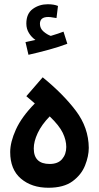

<svg xmlns="http://www.w3.org/2000/svg" viewBox="-20 -881 468 904"><path d="M398 -185Q397 -280 337.5 -359Q278 -438 181 -517L104 -428L144 -394Q82 -331 55 -271.5Q28 -212 28 -165Q28 -83 78.5 -40Q129 3 208 3Q280 3 321.5 -27.5Q363 -58 380.5 -102Q398 -146 398 -185ZM139 -182Q139 -215 157.5 -254.5Q176 -294 214 -333Q259 -290 275.5 -255.5Q292 -221 292 -189Q292 -155 272.5 -132Q253 -109 214 -109Q139 -109 139 -182ZM297 -675 279 -732Q256 -723 219 -712Q202 -718 185 -732.5Q168 -747 168 -769Q168 -801 207 -801Q217 -801 226.5 -799Q236 -797 246 -796L253 -853Q234 -861 205 -861Q165 -861 134.5 -839Q104 -817 104 -770Q104 -745 116.5 -725Q129 -705 147 -693Q138 -691 126.5 -688.5Q115 -686 100 -683L114 -623Q159 -633 210 -647Q261 -661 297 -675Z"/></svg>

Font: Noto Sans Arabic UI SemiCondensed Semi
Style: Regular
Weight: 600
Width: 4
Designer: Nadine Chahine - Monotype Design Team
Foundry: Monotype Imaging Inc.
Version: Version 1.900